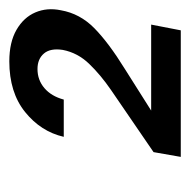

<svg xmlns="http://www.w3.org/2000/svg" viewBox="-18 -732 399 402"><g transform="rotate(-90 181.0 -531.5)"><path d="M53 -352 63 -409 193 -498Q225 -520 248 -544Q271 -568 277 -599Q281 -625 269.5 -638.5Q258 -652 237 -652Q214 -652 197 -637.5Q180 -623 173 -597H95Q106 -645 147 -678Q188 -711 253 -711Q293 -711 319 -696Q345 -681 355.5 -656.5Q366 -632 360 -603Q353 -563 322.5 -533Q292 -503 237 -469L150 -414H330L318 -352Z"/></g></svg>

Font: DM Sans 20pt Medium
Style: Italic
Weight: 500
Italic angle: -10°
Version: Version 4.004;gftools[0.9.30]